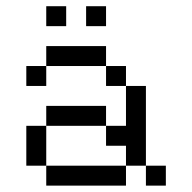

<svg xmlns="http://www.w3.org/2000/svg" viewBox="-20 -582 602 602"><path d="M125 0H375V-62.5H125ZM62.5 -62.5H125V-187.5H62.5ZM62.5 -312.5H125V-375H62.5ZM125 -187.5H312.5V-250H125ZM125 -375H312.5V-437.5H125ZM125 -500H187.5V-562.5H125ZM250 -500H312.5V-562.5H250ZM312.5 -125H375V-62.5H437.5V-312.5H375V-187.5H312.5ZM312.5 -312.5H375V-375H312.5ZM437.5 0H500V-62.5H437.5Z"/></svg>

Font: ChillMoonMono
Style: Regular
Weight: 400
Designer: Warren2060
Foundry: ChillType
Version: Version 1.000;Glyphs 3.1.1 (3135)